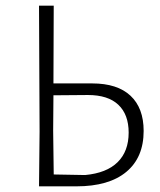

<svg xmlns="http://www.w3.org/2000/svg" viewBox="-20 -659 567 679"><path d="M488 -196Q488 -102 426.5 -51Q365 0 250 0H118L120 -194L118 -639H170L169 -364H306Q395 -364 441.5 -320.5Q488 -277 488 -196ZM435 -190Q435 -254 398.5 -288.5Q362 -323 291 -323L169 -322L168 -197L170 -42L281 -40Q357 -47 396 -85.5Q435 -124 435 -190Z"/></svg>

Font: Luna Sans Light
Style: Regular
Weight: 300
Designer: Juan Pablo del Peral
Foundry: Huerta Tipografica
Version: Version 2.001; ttfautohint (v1.5)